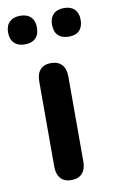

<svg xmlns="http://www.w3.org/2000/svg" viewBox="-113 -761 479 813"><g transform="rotate(-10 127.0 -354.5)"><path d="M127 7Q97 7 81 -11Q65 -29 65 -61V-428Q65 -461 81 -478.5Q97 -496 127 -496Q157 -496 173.5 -478.5Q190 -461 190 -428V-61Q190 -29 174 -11Q158 7 127 7ZM222 -593Q192 -593 176 -609Q160 -625 160 -655Q160 -684 176 -700Q192 -716 222 -716Q251 -716 267 -700Q283 -684 283 -655Q283 -625 267.5 -609Q252 -593 222 -593ZM33 -593Q4 -593 -12.5 -609Q-29 -625 -29 -655Q-29 -684 -12.5 -700Q4 -716 33 -716Q63 -716 79 -700Q95 -684 95 -655Q95 -625 79 -609Q63 -593 33 -593Z"/></g></svg>

Font: Nunito
Style: Bold
Weight: 700
Designer: Vernon Adams
Foundry: Vernon Adams
Version: Version 3.602